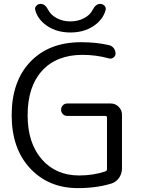

<svg xmlns="http://www.w3.org/2000/svg" viewBox="-20 -957 727 987"><path d="M380 10Q230 10 135 -91.5Q40 -193 40 -365Q40 -539 136 -639.5Q232 -740 397 -740Q476 -740 540 -725Q555 -722 564.5 -709.5Q574 -697 574 -682Q574 -669 563 -661Q552 -653 539 -657Q474 -675 404 -675Q271 -675 196.5 -593.5Q122 -512 122 -365Q122 -222 194.5 -138.5Q267 -55 387 -55Q460 -55 522 -76Q530 -79 530 -88V-352Q530 -361 522 -361H326Q312 -361 303 -370.5Q294 -380 294 -393Q294 -406 303 -415.5Q312 -425 326 -425H550Q573 -425 590 -408Q607 -391 607 -368V-91Q607 -65 592.5 -43.5Q578 -22 554 -14Q478 10 380 10ZM456 -906Q472 -937 495 -937Q508 -937 517 -927.5Q526 -918 523 -906Q510 -856 460.5 -823Q411 -790 342 -790Q273 -790 223.5 -823Q174 -856 161 -906Q158 -918 167 -927.5Q176 -937 189 -937Q212 -937 228 -906Q241 -880 272 -863.5Q303 -847 342 -847Q381 -847 412 -863.5Q443 -880 456 -906Z"/></svg>

Font: Rounded Mplus 1c
Style: Regular
Weight: 400
Version: Version 1.059.20150529